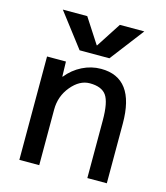

<svg xmlns="http://www.w3.org/2000/svg" viewBox="-113 -846 805 933"><g transform="rotate(15 289.5 -380.0)"><path d="M293 -635 374 -760H497L367 -590H217L87 -760H210L291 -635ZM167 -520 169 -445H171Q203 -485 248 -507.5Q293 -530 342 -530Q512 -530 512 -300V0H414V-290Q414 -381 390.5 -414.5Q367 -448 307 -448Q256 -448 214 -397.5Q172 -347 172 -280V0H72V-520Z"/></g></svg>

Font: M PLUS 1p Medium
Style: Regular
Weight: 500
Version: Version 1.062